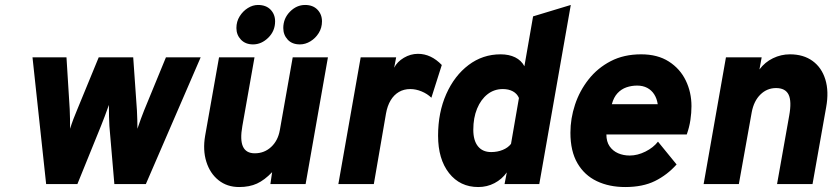

<svg xmlns="http://www.w3.org/2000/svg" viewBox="-20 -742 3356 774"><path d="M166 0 111 -511H248L261 -302Q262 -286.5 262.2 -263.5Q262.5 -240.5 262.5 -223Q268.5 -242.5 276 -262.2Q283.5 -282 290 -297L378 -511H517L532 -297Q533 -281.5 533.5 -258.8Q534 -236 534 -223Q541.5 -245 547.8 -262.5Q554 -280 561 -297L649 -511H789L568 0H441L421 -234Q420 -247.5 419.5 -272.5Q419 -297.5 419 -319Q411.5 -297.5 402.5 -273.8Q393.5 -250 387 -234L292 0Z M944 12Q895.5 12 861 -15.5Q826.5 -43 811.8 -90Q797 -137 807 -195L863 -511H1006L957 -234Q947 -178 959.5 -151Q972 -124 1007 -124Q1045.5 -124 1073 -149.5Q1100.5 -175 1108 -217L1160 -511H1302L1212 0H1070L1077 -48Q1046.5 -16 1016 -2Q985.5 12 944 12ZM1189 -563Q1157.5 -563 1139.8 -582.2Q1122 -601.5 1122 -629Q1122 -667.5 1148.8 -694.8Q1175.5 -722 1210 -722Q1241.5 -722 1259.8 -703Q1278 -684 1278 -656Q1278 -630 1265 -609Q1252 -588 1231.5 -575.5Q1211 -563 1189 -563ZM1000 -563Q969.5 -563 951.2 -582.2Q933 -601.5 933 -629Q933 -655 946 -676Q959 -697 979 -709.5Q999 -722 1020 -722Q1052.5 -722 1070.8 -703Q1089 -684 1089 -656Q1089 -617 1061.5 -590Q1034 -563 1000 -563Z M1344 0 1434 -511H1577L1569 -469Q1581 -493 1608 -509Q1635 -525 1665 -525Q1717.5 -525 1761 -480L1719 -348Q1702.5 -364 1679.5 -373.5Q1656.5 -383 1634 -383Q1608 -383 1588 -371.2Q1568 -359.5 1554.8 -337.5Q1541.5 -315.5 1536 -284L1487 0Z M1908 12Q1834.5 12 1790.2 -44.2Q1746 -100.5 1746 -195Q1746 -288.5 1779 -362.8Q1812 -437 1869 -480Q1926 -523 1998 -523Q2032 -523 2056.8 -510.8Q2081.5 -498.5 2094 -475L2129 -676L2281 -722L2154 0H2014L2023 -47Q2003.5 -19.5 1973.5 -3.8Q1943.5 12 1908 12ZM1960 -129Q1985.5 -129 2006.8 -137.8Q2028 -146.5 2040 -162L2072 -347Q2064.5 -364.5 2047.5 -373.8Q2030.5 -383 2007 -383Q1972 -383 1945.2 -362Q1918.5 -341 1903.2 -304Q1888 -267 1888 -219Q1888 -175.5 1906.8 -152.2Q1925.5 -129 1960 -129Z M2500.5 12Q2435.5 12 2385.8 -11.8Q2336 -35.5 2307.8 -84Q2279.5 -132.5 2279.5 -207Q2279.5 -264 2298 -320Q2316.5 -376 2352.8 -422Q2389 -468 2442 -495.5Q2495 -523 2564.5 -523Q2631 -523 2676.2 -494Q2721.5 -465 2744.5 -417.5Q2767.5 -370 2767.5 -314Q2767.5 -287 2763.2 -258.2Q2759 -229.5 2748.5 -200H2424.5Q2424.5 -171 2437.5 -152.2Q2450.5 -133.5 2471.8 -124.2Q2493 -115 2518.5 -115Q2550 -115 2582 -131Q2614 -147 2632.5 -171L2707.5 -79Q2669.5 -36.5 2620.2 -12.2Q2571 12 2500.5 12ZM2446.5 -322H2631.5Q2628 -345 2617.2 -361.8Q2606.5 -378.5 2589 -387.8Q2571.5 -397 2548.5 -397Q2526 -397 2505.5 -390Q2485 -383 2469.5 -366.5Q2454 -350 2446.5 -322Z M2816.5 0 2906.5 -511H3050.5L3041.5 -462Q3063.5 -491.5 3096 -507.2Q3128.5 -523 3164.5 -523Q3219 -523 3255.8 -496.2Q3292.5 -469.5 3307.2 -421.5Q3322 -373.5 3310.5 -310L3255.5 0H3112.5L3161.5 -276Q3172 -334 3159 -360.5Q3146 -387 3108.5 -387Q3072 -387 3045.5 -361Q3019 -335 3010.5 -290L2958.5 0Z"/></svg>

Font: Overpass Black
Style: Italic
Weight: 900
Italic angle: -10°
Designer: Delve Withrington, Dave Bailey, Thomas Jockin
Foundry: Delve Fonts LLC
Version: Version 4.000